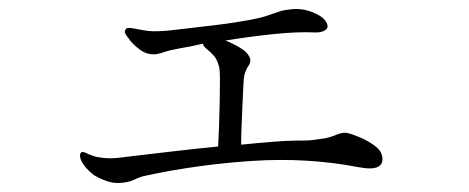

<svg xmlns="http://www.w3.org/2000/svg" viewBox="-20 -456 1040 426"><path d="M828 -109Q834 -74 776 -85Q662 -107 540 -99Q418 -91 302 -66Q292 -64 277 -57Q262 -50 240.5 -50Q219 -50 189 -67Q168 -83 160 -100Q158 -105 157.5 -109.5Q157 -114 160 -118Q164 -120 171 -116.5Q178 -113 187 -110Q195 -107 210.5 -105.5Q226 -104 244 -106Q252 -107 285.5 -111Q319 -115 366.5 -120.5Q414 -126 464 -131Q465 -149 466 -176Q467 -203 467.5 -231Q468 -259 468 -280.5Q468 -302 466 -308Q462 -325 452.5 -334.5Q443 -344 438 -348Q431 -354 430 -359Q413 -355 400 -352.5Q387 -350 380 -349Q354 -344 346 -341Q338 -338 328 -336Q307 -333 289.5 -346.5Q272 -360 266 -370Q262 -375 258.5 -380.5Q255 -386 259 -391Q262 -396 276 -393Q283 -392 300.5 -388.5Q318 -385 352 -388Q369 -390 400.5 -393.5Q432 -397 467.5 -401.5Q503 -406 532.5 -411.5Q562 -417 575 -422Q593 -428 601.5 -431Q610 -434 632 -436Q656 -437 679 -426.5Q702 -416 706 -402Q709 -394 701.5 -389Q694 -384 681 -384Q639 -386 583.5 -380Q528 -374 480 -366Q494 -361 512 -350.5Q530 -340 535 -326Q537 -318 531 -309.5Q525 -301 522 -288Q521 -285 520 -267Q519 -249 518 -224.5Q517 -200 516 -176Q515 -152 515 -135Q554 -139 586 -141.5Q618 -144 635 -144Q655 -144 664.5 -144.5Q674 -145 693 -148Q710 -150 725 -156.5Q740 -163 750 -161Q760 -159 778 -151.5Q796 -144 811 -133Q826 -122 828 -109Z"/></svg>

Font: Shippori Mincho TTF
Style: Regular
Weight: 400
Version: Version 2.100